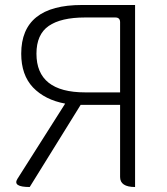

<svg xmlns="http://www.w3.org/2000/svg" viewBox="-20 -749 667 769"><path d="M521 0Q461 0 461 -40V-329H303L99 0Q29 0 50 -33L241 -334Q160 -349 112 -399Q65 -449 65 -534Q65 -729 308 -729H521V0ZM321 -379H461V-660Q461 -679 442 -679H321Q224 -679 175 -645Q126 -611 126 -534Q126 -379 321 -379Z"/></svg>

Font: Swei Half Moon CJK SC
Style: Light
Weight: 300
Version: Version 2.071